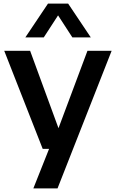

<svg xmlns="http://www.w3.org/2000/svg" viewBox="-20 -828 644 1068"><path d="M165.5 220 253 0 302 -106 466.5 -545.5H601L300 220ZM217.5 0 3.5 -545.5H147.5L347.5 0ZM121 -620 247 -808H359L485 -620H382.5L291 -761H315L223.5 -620Z"/></svg>

Font: Encode Sans SemiExpanded SemiBold
Style: Regular
Weight: 600
Width: 6
Designer: Multiple Designers
Foundry: Impallari Type
Version: Version 3.002